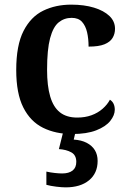

<svg xmlns="http://www.w3.org/2000/svg" viewBox="-20 -568 554 828"><path d="M291 10Q220 10 165.5 -17Q111 -44 80.5 -104.5Q50 -165 50 -266Q50 -373 81.5 -434.5Q113 -496 166.5 -522Q220 -548 287 -548Q343 -548 385.5 -535Q428 -522 452 -499Q476 -476 476 -444Q476 -422 465.5 -404.5Q455 -387 430.5 -377Q406 -367 362 -367Q362 -401 355.5 -429Q349 -457 333.5 -474Q318 -491 289 -491Q257 -491 233 -471.5Q209 -452 196 -403Q183 -354 183 -267Q183 -198 196.5 -152Q210 -106 238.5 -83.5Q267 -61 313 -61Q347 -61 374.5 -71Q402 -81 422.5 -99Q443 -117 454 -138Q465 -131 470 -120Q475 -109 475 -95Q475 -71 455.5 -46.5Q436 -22 395 -6Q354 10 291 10ZM263 240Q247 240 222.5 237Q198 234 180 229V172Q198 176 216.5 178Q235 180 248 180Q277 180 293 167.5Q309 155 309 130Q309 101 287.5 89Q266 77 234 75L255 -9H308L298 34Q331 36 354 48Q377 60 389 79.5Q401 99 401 126Q401 179 364 209.5Q327 240 263 240Z"/></svg>

Font: Noto Serif Khmer SemiBold
Style: Regular
Weight: 600
Version: Version 2.003